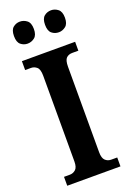

<svg xmlns="http://www.w3.org/2000/svg" viewBox="-172 -976 696 1034"><g transform="rotate(-20 176.0 -459.0)"><path d="M24 0V-51H58Q76 -51 90.5 -63.5Q105 -76 105 -110V-601Q105 -638 90.5 -650.5Q76 -663 58 -663H24V-714H329V-663H294Q273 -663 260 -650.5Q247 -638 247 -600V-111Q247 -77 261 -64Q275 -51 294 -51H329V0ZM265 -792Q242 -792 225 -806Q208 -820 208 -855Q208 -890 225 -904Q242 -918 265 -918Q286 -918 304 -904Q322 -890 322 -855Q322 -820 304 -806Q286 -792 265 -792ZM86 -792Q64 -792 47 -806Q30 -820 30 -855Q30 -890 47 -904Q64 -918 86 -918Q108 -918 126 -904Q144 -890 144 -855Q144 -820 126 -806Q108 -792 86 -792Z"/></g></svg>

Font: Noto Serif Lao Condensed
Style: Bold
Weight: 700
Width: 3
Designer: Monotype Design Team
Foundry: Monotype Imaging Inc.
Version: Version 2.003; ttfautohint (v1.8.4.7-5d5b)